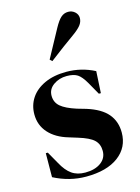

<svg xmlns="http://www.w3.org/2000/svg" viewBox="-119 -840 674 922"><g transform="rotate(-15 218.0 -378.5)"><path d="M33 -25 34 -144H44L78 -84Q100 -43 127 -24Q154 -5 194 -5Q242 -5 271.5 -26.5Q301 -48 301 -84Q301 -118 279.5 -138.5Q258 -159 202 -176L160 -189Q98 -207 63.5 -245.5Q29 -284 29 -338Q29 -383 52.5 -418.5Q76 -454 121.5 -475Q167 -496 230 -496Q304 -496 370 -462L364 -354H354L319 -416Q299 -451 280 -463.5Q261 -476 226 -476Q189 -476 160.5 -456Q132 -436 132 -403Q132 -370 156 -349.5Q180 -329 233 -312L278 -299Q348 -277 380 -239Q412 -201 412 -146Q412 -72 354 -28.5Q296 15 193 15Q110 15 33 -25ZM187 -608 243 -711Q261 -744 276.5 -758Q292 -772 313 -772Q332 -772 346 -759.5Q360 -747 360 -729Q360 -710 347 -693.5Q334 -677 303 -655Q256 -622 179 -563L168 -573Z"/></g></svg>

Font: DeepMind Serif Display
Style: Regular
Weight: 800
Designer: Frank Grießhammer / Modifications: Colophon Foundry
Foundry: Colophon Foundry
Version: Version 5.002